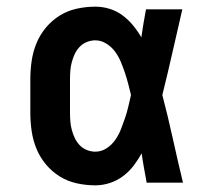

<svg xmlns="http://www.w3.org/2000/svg" viewBox="-20 -548 640 576"><path d="M266 8Q238 8 210.5 2Q183 -4 159.5 -18.5Q136 -33 118 -54.5Q100 -76 89.5 -101.5Q79 -127 75 -154.5Q71 -182 71 -210V-310Q71 -338 75 -365.5Q79 -393 89.5 -418.5Q100 -444 118 -465.5Q136 -487 159.5 -501.5Q183 -516 210.5 -522Q238 -528 266 -528Q288 -528 309 -521.5Q330 -515 347.5 -502Q365 -489 379 -472Q393 -455 404 -436Q407 -457 410.5 -478Q414 -499 418 -520H527Q512 -456 497.5 -391.5Q483 -327 467 -263Q484 -198 498.5 -132Q513 -66 529 0H420Q416 -22 412 -44Q408 -66 405 -88Q394 -68 380.5 -50.5Q367 -33 349 -19.5Q331 -6 309.5 1Q288 8 266 8ZM266 -93Q284 -93 299.5 -103Q315 -113 325.5 -128Q336 -143 342.5 -159.5Q349 -176 355 -193.5Q361 -211 365 -228.5Q369 -246 373 -263Q369 -280 364.5 -297Q360 -314 354.5 -330.5Q349 -347 342 -363.5Q335 -380 324.5 -394Q314 -408 298.5 -417.5Q283 -427 266 -427Q253 -427 240.5 -422Q228 -417 219 -407.5Q210 -398 204.5 -386.5Q199 -375 195.5 -362Q192 -349 191 -336Q190 -323 190 -310V-210Q190 -197 191 -184Q192 -171 195.5 -158Q199 -145 204.5 -133.5Q210 -122 219 -112.5Q228 -103 240.5 -98Q253 -93 266 -93Z"/></svg>

Font: Iosevka Etoile
Style: Bold
Weight: 700
Designer: Belleve Invis
Foundry: Belleve Invis
Version: Version 28.1.0; ttfautohint (v1.8.4)